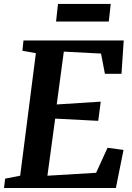

<svg xmlns="http://www.w3.org/2000/svg" viewBox="-24 -947 665 967"><path d="M268.1 -927.2H533.7L523.9 -838.4H258.3ZM2 -47.4 77.6 -62 156.7 -679.2 88.9 -691.4 94.2 -743.2H599.1L587.9 -575.2H504.4L484.9 -677.2L297.4 -687L261.7 -420.9L483.4 -435.1L470.7 -338.4L253.9 -349.6L214.8 -62L460 -76.7L517.6 -202.6L598.1 -191.9L559.6 0H-3.9Z"/></svg>

Font: Merriweather Bold
Style: Italic
Weight: 700
Italic angle: -7°
Designer: Eben Sorkin ( eben@eyebytes.com )
Foundry: Eben Sorkin ( eben@eyebytes.com )
Version: Version 1.5; ttfautohint (v0.97) -l 13 -r 13 -G 200 -x 24 -f